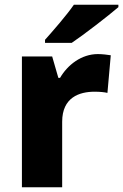

<svg xmlns="http://www.w3.org/2000/svg" viewBox="-20 -837 517 806"><path d="M477 -807V-817H290C259 -772 202 -707 169 -670V-657H281C333 -692 434 -770 477 -807ZM391 -610C322 -610 264 -565 232 -510H225L199 -600H72V-51H241V-326C241 -428 313 -452 377 -452C400 -452 419 -450 431 -447L445 -605C433 -607 409 -610 391 -610Z"/></svg>

Font: Noto Sans Tamil UI ExtraBold
Style: Regular
Weight: 800
Designer: Jelle Bosma - Monotype Design Team
Foundry: Monotype Imaging Inc.
Version: Version 2.004